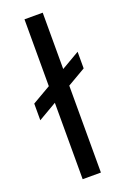

<svg xmlns="http://www.w3.org/2000/svg" viewBox="-165 -774 535 821"><g transform="rotate(-20 103.0 -364.0)"><path d="M144.5 -727.5H61.5V-423.3L-22.5 -374.5V-298.8L61.5 -347.7V0H144.5V-395.5L227.5 -443.8V-519.5L144.5 -471.2Z"/></g></svg>

Font: Raveo Display Display
Style: Regular
Weight: 400
Designer: Jakub Foglar, Rasmus Andersson (Inter)
Foundry: Jakubfoglar.com
Version: Version 1.100;Glyphs 3.2.3 (3260)